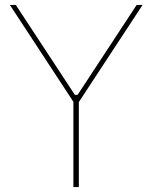

<svg xmlns="http://www.w3.org/2000/svg" viewBox="-20 -757 617 777"><path d="M277 0V-345L20 -737H44L283 -373H294L533 -737H557L299 -344V0Z"/></svg>

Font: Tomorrow Thin
Style: Regular
Weight: 250
Designer: Tony de Marco, Monica Rizzolli
Foundry: Just in Type
Version: Version 2.002